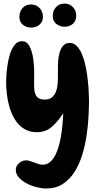

<svg xmlns="http://www.w3.org/2000/svg" viewBox="-20 -782 558 1086"><path d="M241.2 284.2Q217.8 284.2 188 276.9Q158.2 269.5 131.8 255.9Q105.5 242.2 87.4 222.7Q69.3 203.1 69.3 177.7Q69.3 168 74.2 158.2Q79.1 148.4 87.4 141.1Q95.7 133.8 105.5 129.4Q115.2 125 126 125Q137.7 125 148.9 128.4Q160.2 131.8 171.9 136.7Q184.6 141.6 196.8 145.5Q209 149.4 222.7 149.4Q247.1 149.4 265.1 132.8Q283.2 116.2 295.9 89.4Q308.6 62.5 316.4 29.8Q324.2 -2.9 328.6 -35.2Q333 -67.4 335 -95.7Q336.9 -124 337.9 -141.6Q303.7 -89.8 270 -62Q236.3 -34.2 187.5 -34.2Q150.4 -34.2 122.6 -49.8Q94.7 -65.4 75.2 -90.8Q55.7 -116.2 43 -148.9Q30.3 -181.6 23.9 -216.8Q17.6 -252 15.6 -285.6Q13.7 -319.3 15.6 -347.7Q16.6 -369.1 21 -403.8Q25.4 -438.5 35.2 -471.7Q44.9 -504.9 62.5 -527.8Q80.1 -550.8 108.4 -548.8Q127 -547.9 138.7 -532.7Q150.4 -517.6 157.7 -495.1Q165 -472.7 168.5 -445.8Q171.9 -418.9 172.9 -392.6Q173.8 -366.2 173.3 -344.2Q172.9 -322.3 172.9 -310.5Q172.9 -293.9 173.8 -277.3Q174.8 -260.7 180.7 -247.6Q186.5 -234.4 198.7 -226.6Q210.9 -218.8 233.4 -218.8Q258.8 -218.8 273.9 -231.4Q289.1 -244.1 296.4 -263.2Q303.7 -282.2 305.7 -304.2Q307.6 -326.2 307.6 -345.7Q307.6 -359.4 307.6 -378.9Q307.6 -398.4 308.1 -419.9Q308.6 -441.4 312 -462.4Q315.4 -483.4 322.8 -500.5Q330.1 -517.6 342.3 -528.3Q354.5 -539.1 374 -539.1Q398.4 -539.1 416 -520Q433.6 -501 445.8 -470.2Q458 -439.5 465.3 -402.3Q472.7 -365.2 476.6 -328.6Q480.5 -292 481.9 -261.2Q483.4 -230.5 483.4 -212.9Q483.4 -171.9 480.5 -119.6Q477.5 -67.4 469.2 -12.2Q460.9 43 444.3 96.2Q427.7 149.4 400.9 191.4Q374 233.4 335 258.8Q295.9 284.2 241.2 284.2ZM411.1 -692.4Q411.1 -664.1 392.6 -647.5Q374 -630.9 345.7 -630.9Q318.4 -630.9 298.3 -647Q278.3 -663.1 278.3 -691.4Q278.3 -720.7 296.4 -741.2Q314.5 -761.7 344.7 -761.7Q374 -761.7 392.6 -741.7Q411.1 -721.7 411.1 -692.4ZM222.7 -687.5Q222.7 -659.2 203.6 -642.6Q184.6 -626 156.2 -626Q128.9 -626 109.4 -642.1Q89.8 -658.2 89.8 -686.5Q89.8 -715.8 107.4 -736.3Q125 -756.8 155.3 -756.8Q184.6 -756.8 203.6 -736.8Q222.7 -716.8 222.7 -687.5Z"/></svg>

Font: Chewy
Style: Regular
Weight: 400
Version: Version 1.001